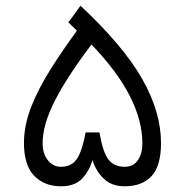

<svg xmlns="http://www.w3.org/2000/svg" viewBox="-20 -653 648 673"><path d="M262.2 -632.8Q412.6 -492.2 478.5 -376.2Q544.4 -260.3 544.4 -151.4Q544.4 -71.3 511.2 -35.6Q478 0 417 0Q372.1 0 344.5 -25.9Q316.9 -51.8 304.2 -91.8Q292 -51.3 266.4 -25.6Q240.7 0 193.8 0Q135.3 0 99.6 -37.1Q64 -74.2 64 -151.4Q64 -214.4 89.8 -279.5Q115.7 -344.7 158 -411.4Q200.2 -478 249.5 -545.4L219.7 -574.7ZM193.4 -68.4Q230 -68.4 248.5 -94.5Q267.1 -120.6 280.3 -189H328.6Q340.3 -119.6 360.1 -94Q379.9 -68.4 417 -68.4Q447.3 -68.4 463.1 -91.3Q479 -114.3 479 -150.9Q479 -230 435.5 -315.7Q392.1 -401.4 300.8 -497.1Q217.3 -387.2 173.3 -302Q129.4 -216.8 129.4 -150.9Q129.4 -114.7 147.5 -91.6Q165.5 -68.4 193.4 -68.4Z"/></svg>

Font: Vazir Light WOL-UI
Style: Light-WOL-UI
Weight: 300
Designer: Saber Rastikerdar
Foundry: Saber Rastikerdar
Version: Version 30.1.0